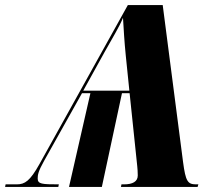

<svg xmlns="http://www.w3.org/2000/svg" viewBox="-65 -734 856 754"><path d="M-45 0H164L166 -10C100 -10 83 -11 83 -33C83 -47 85 -61 108 -102L257 -368H290L206 0H335L414 -368H444L474 -81C475 -70 476 -60 476 -45C476 -21 456 -10 422 -10H412L410 0H711L714 -10H705C672 -10 664 -22 654 -97L574 -714H437L89 -88C53 -24 33 -10 1 -10H-43ZM262 -378 346 -530C378 -588 402 -625 418 -664C421 -616 423 -574 429 -515L443 -378Z"/></svg>

Font: Noto Serif Display Condensed Black
Style: Italic
Weight: 900
Width: 3
Italic angle: -12°
Designer: Monotype Design Team
Foundry: Monotype Imaging Inc.
Version: Version 2.009